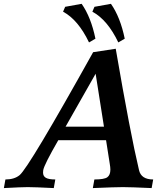

<svg xmlns="http://www.w3.org/2000/svg" viewBox="-75 -959 844 979"><path d="M698.2 0Q590.8 -4.9 551.8 -4.9Q512.2 -4.9 398.4 0L406.2 -43.9Q457 -43.9 472.4 -55.4Q487.8 -66.9 487.8 -94.2Q487.8 -106.4 484.4 -125.5L465.8 -244.1H222.2Q150.9 -120.6 145.5 -91.8L144.5 -79.1Q144.5 -60.5 159.2 -52.2Q173.8 -43.9 207 -43.9L199.2 0Q102.5 -4.9 66.4 -4.9Q34.7 -4.9 -55.2 0L-47.4 -43.9Q-2 -43.9 24.9 -65.9Q72.3 -105 399.9 -692.9L515.1 -710.4Q589.8 -275.9 633.8 -91.8Q644.5 -43.9 706.1 -43.9ZM455.1 -313 412.6 -583 259.3 -313ZM378.9 -742.7Q323.7 -857.9 246.6 -899.4L257.3 -924.3L341.3 -939.5Q389.2 -871.1 411.6 -761.7ZM528.3 -742.7Q473.1 -857.9 396 -899.4L406.7 -924.3L490.7 -939.5Q538.6 -871.1 561 -761.7Z"/></svg>

Font: Kelvinch
Style: Bold Italic
Weight: 700
Italic angle: -10°
Designer: Paul James Miller
Foundry: High-Logic / Made with FontCreator
Version: Version 3.30 September 23, 2016